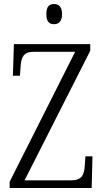

<svg xmlns="http://www.w3.org/2000/svg" viewBox="-20 -933 514 953"><path d="M248 -813C270 -813 288 -825 288 -863C288 -901 270 -913 248 -913C225 -913 210 -901 210 -863C210 -825 225 -813 248 -813ZM28 0H435L439 -157H404L401 -114C398 -65 387 -38 333 -38H102L428 -681V-714H49L44 -557H79L82 -600C85 -649 96 -676 148 -676H353L28 -31Z"/></svg>

Font: Noto Serif Myanmar Condensed Light
Style: Regular
Weight: 300
Width: 3
Designer: Ben Mitchell and the Monotype Design Team
Foundry: Monotype Imaging Inc.
Version: Version 2.106